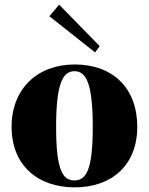

<svg xmlns="http://www.w3.org/2000/svg" viewBox="-20 -793 642 828"><path d="M302 15C461 15 572 -80 572 -246C572 -412 468 -515 302 -515C143 -515 30 -412 30 -246C30 -80 143 15 302 15ZM301 -15C250 -15 222 -60 222 -246C222 -430 250 -486 301 -486C352 -486 380 -432 380 -246C380 -60 352 -15 301 -15ZM193 -723 390 -567 410 -594 235 -773Z"/></svg>

Font: Sprat Condesed
Style: Bold
Weight: 700
Width: 3
Designer: Ethan Nakache
Foundry: Collletttivo
Version: Version 2.000;Glyphs 3.2 (3217)